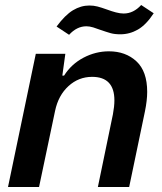

<svg xmlns="http://www.w3.org/2000/svg" viewBox="-20 -747 648 767"><path d="M123 -532H241L229 -445H236Q265 -491 313.5 -516.5Q362 -542 415 -542Q482 -542 525 -502Q568 -462 568 -380Q568 -346 559 -302L496 0H371L431 -290Q437 -322 437 -346Q437 -440 348 -440Q294 -440 253.5 -403Q213 -366 200 -304L136 0H12ZM380 -628Q367 -633 352.5 -637.5Q338 -642 325 -642Q287 -642 256 -608L206 -641Q240 -687 271.5 -706Q303 -725 337 -725Q354 -725 369.5 -721Q385 -717 410 -708Q426 -702 443 -697.5Q460 -693 474 -693Q513 -693 544 -727L594 -694Q564 -648 531 -629Q498 -610 461 -610Q438 -610 422 -614.5Q406 -619 380 -628Z"/></svg>

Font: Mona Sans SemiBold
Style: Italic
Weight: 600
Italic angle: -11.7°
Designer: Deni Anggara
Foundry: GitHub
Version: Version 2.000